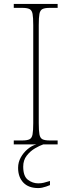

<svg xmlns="http://www.w3.org/2000/svg" viewBox="-20 -734 365 976"><path d="M50 0V-20H93Q118 -20 130 -26Q142 -32 145.5 -51Q149 -70 149 -108V-606Q149 -645 145.5 -663.5Q142 -682 130 -688Q118 -694 93 -694H50V-714H273V-694H233Q208 -694 196 -688Q184 -682 180.5 -663.5Q177 -645 177 -606V-108Q177 -70 180.5 -51Q184 -32 196 -26Q208 -20 233 -20H273V0ZM174 222Q125 222 98.5 194Q72 166 72 119Q72 91 85.5 66.5Q99 42 120.5 24Q142 6 165 0H200Q182 6 158 20Q134 34 116 57Q98 80 98 113Q98 162 122 180Q146 198 174 198Q190 198 202 195Q214 192 234 186V207Q224 211 214 214.5Q204 218 194 220Q184 222 174 222Z"/></svg>

Font: Noto Serif Kannada Thin
Style: Regular
Weight: 250
Version: Version 2.003